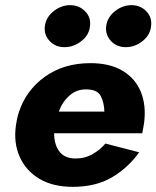

<svg xmlns="http://www.w3.org/2000/svg" viewBox="-20 -715 607 745"><path d="M208 -282Q222 -320 250.5 -345Q279 -370 319 -368Q358 -367 371 -342Q384 -317 385 -282ZM190 -198H532Q534 -209 536 -219.5Q538 -230 539 -237Q548 -306 526.5 -358.5Q505 -411 455.5 -440.5Q406 -470 331 -470Q228 -470 154.5 -417.5Q81 -365 53 -279Q49 -267 46.5 -255Q44 -243 42 -230Q32 -162 56 -107.5Q80 -53 132.5 -21.5Q185 10 262 10Q352 10 414.5 -27Q477 -64 520 -124L389 -158Q368 -133 337.5 -116Q307 -99 268 -100Q228 -102 209 -129Q190 -156 190 -198ZM392 -614Q388 -580 410.5 -556Q433 -532 468 -532Q503 -532 532.5 -555Q562 -578 566 -612Q571 -647 548 -671Q525 -695 490 -695Q456 -695 426.5 -672Q397 -649 392 -614ZM154 -614Q150 -580 172.5 -556Q195 -532 230 -532Q265 -532 295 -555Q325 -578 329 -612Q334 -647 310.5 -671Q287 -695 252 -695Q218 -695 188.5 -672Q159 -649 154 -614Z"/></svg>

Font: Jost* 700 Bold Italic
Style: Bold Italic
Weight: 700
Italic angle: -10°
Version: Version 3.200; ttfautohint (v0.97) -l 8 -r 50 -G 200 -x 14 -